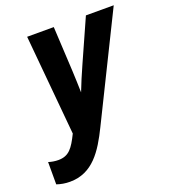

<svg xmlns="http://www.w3.org/2000/svg" viewBox="-145 -812 819 921"><g transform="rotate(-20 264.5 -352.0)"><path d="M55 10C171 10 229 -81 281 -187L541 -714H399L303 -499C283 -455 265 -411 251 -375C251 -399 248 -459 247 -487L235 -714H99L146 -203C114 -138 92 -107 38 -107C22 -107 2 -110 -12 -115V-1C9 6 30 10 55 10Z"/></g></svg>

Font: Noto Sans ExtraCondensed
Style: Bold Italic
Weight: 700
Width: 2
Italic angle: -12°
Designer: Monotype Design Team
Foundry: Monotype Imaging Inc.
Version: Version 2.013